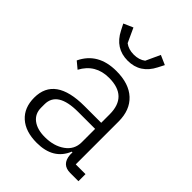

<svg xmlns="http://www.w3.org/2000/svg" viewBox="-216 -843 960 960"><g transform="rotate(45 263.5 -363.0)"><path d="M121 -683 104 -716 154 -738 189 -662Q214 -643 251 -643Q288 -643 313 -662L348 -738L398 -716L381 -683Q339 -600 251 -600Q163 -600 121 -683ZM503 0H445Q385 0 380 -63V-81H375Q337 12 220 12Q140 12 95.5 -28Q51 -68 51 -139Q51 -287 259 -287H377V-347Q377 -474 246 -474Q150 -474 106 -391L70 -421Q119 -524 248 -524Q337 -524 385.5 -479Q434 -434 434 -353V-50H503ZM228 -37Q292 -37 334.5 -67.5Q377 -98 377 -149V-244H257Q111 -244 111 -152V-128Q111 -85 142.5 -61Q174 -37 228 -37Z"/></g></svg>

Font: IBM Plex Sans Light
Style: Regular
Weight: 300
Designer: Mike Abbink, Paul van der Laan, Pieter van Rosmalen
Foundry: Bold Monday
Version: Version 3.0